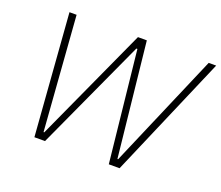

<svg xmlns="http://www.w3.org/2000/svg" viewBox="-116 -869 1195 1038"><g transform="rotate(20 481.0 -350.0)"><path d="M171 0H232L525 -639H531L599 0H661L962 -700H919L637 -43H633L563 -700H512L212 -43H208L159 -700H118Z"/></g></svg>

Font: Fixel Display ExtraLight
Style: Italic
Weight: 200
Italic angle: -10°
Designer: AlfaBravo + MacPaw
Foundry: Kyrylo Tkachov, Marchela Mozhyna, Serhii Makarenko, Maria Weinstein, Zakhar Kryvoshyya
Version: Version 1.210;Glyphs 3.2 (3217)